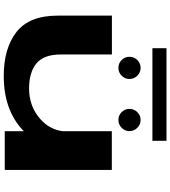

<svg xmlns="http://www.w3.org/2000/svg" viewBox="40 -964 930 1050"><g transform="rotate(90 505.0 -439.0)"><path d="M697.5 0V-104Q694 -101 690.5 -97.5Q579.5 5.5 395.5 5.5Q244 5.5 154.8 -64.2Q65.5 -134 65.5 -289V-586H278V-305.5Q278 -214 326.5 -173.5Q375 -133 464.5 -133Q560.5 -133 629.5 -193Q688.5 -244.5 697.5 -317V-585.5H909.5V0ZM351 -621.5Q326 -621.5 308.2 -639.2Q290.5 -657 290.5 -682Q290.5 -707 308.2 -725Q326 -743 351 -743Q376 -743 394 -725Q412 -707 412 -682Q412 -657 394 -639.2Q376 -621.5 351 -621.5ZM636 -621.5Q611 -621.5 593.2 -639.2Q575.5 -657 575.5 -682Q575.5 -707 593.2 -725Q611 -743 636 -743Q661 -743 679 -725Q697 -707 697 -682Q697 -657 679 -639.2Q661 -621.5 636 -621.5ZM243.5 -807.5V-884.5H750V-807.5Z"/></g></svg>

Font: Anybody UltraExpanded Regular
Style: Bold
Weight: 700
Width: 9
Designer: Tyler Finck
Foundry: Etcetera Type Company
Version: Version 1.010; ttfautohint (v1.8.3) -l 8 -r 50 -G 200 -x 14 